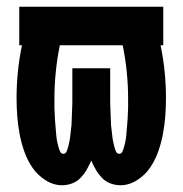

<svg xmlns="http://www.w3.org/2000/svg" viewBox="-20 -540 540 568"><path d="M164 8Q138 8 114.5 -7Q91 -22 76 -44Q61 -66 52 -91.5Q43 -117 38 -143.5Q33 -170 31 -196.5Q29 -223 29 -250Q29 -289 33 -328.5Q37 -368 45 -406H37V-520H463V-406H455Q463 -368 467 -328.5Q471 -289 471 -250Q471 -223 469 -196.5Q467 -170 462 -143.5Q457 -117 448 -91.5Q439 -66 424 -44Q409 -22 385.5 -7Q362 8 336 8Q321 8 306.5 2.5Q292 -3 281.5 -14Q271 -25 263.5 -38Q256 -51 250 -65Q244 -51 236.5 -38Q229 -25 218.5 -14Q208 -3 193.5 2.5Q179 8 164 8ZM167 -85Q174 -85 177 -92Q180 -99 181.5 -105Q183 -111 184.5 -117.5Q186 -124 187 -130.5Q188 -137 188.5 -143.5Q189 -150 190 -156.5Q191 -163 191.5 -169.5Q192 -176 192 -182.5Q192 -189 192.5 -195.5Q193 -202 193 -208.5Q193 -215 193.5 -221.5Q194 -228 194 -234.5Q194 -241 194 -247.5Q194 -254 194 -260V-338H306V-260Q306 -254 306 -247.5Q306 -241 306 -234.5Q306 -228 306.5 -221.5Q307 -215 307 -208.5Q307 -202 307.5 -195.5Q308 -189 308 -182.5Q308 -176 308.5 -169.5Q309 -163 310 -156.5Q311 -150 311.5 -143.5Q312 -137 313 -130.5Q314 -124 315.5 -117.5Q317 -111 318.5 -105Q320 -99 323 -92Q326 -85 333 -85Q339 -85 342 -91.5Q345 -98 346.5 -103.5Q348 -109 349.5 -115Q351 -121 352 -127Q353 -133 353.5 -139Q354 -145 354.5 -151Q355 -157 355.5 -163Q356 -169 356.5 -175Q357 -181 357.5 -187Q358 -193 358 -199Q358 -205 358.5 -211Q359 -217 359 -223Q359 -229 359 -235Q359 -241 359 -247Q359 -287 355 -327Q351 -367 343 -406H157Q149 -367 145 -327Q141 -287 141 -247Q141 -241 141 -235Q141 -229 141 -223Q141 -217 141.5 -211Q142 -205 142 -199Q142 -193 142.5 -187Q143 -181 143.5 -175Q144 -169 144.5 -163Q145 -157 145.5 -151Q146 -145 146.5 -139Q147 -133 148 -127Q149 -121 150.5 -115Q152 -109 153.5 -103.5Q155 -98 158 -91.5Q161 -85 167 -85Z"/></svg>

Font: Iosevka Curly Heavy
Style: Regular
Weight: 900
Monospace: yes
Designer: Belleve Invis
Foundry: Belleve Invis
Version: Version 22.1.2; ttfautohint (v1.8.4)